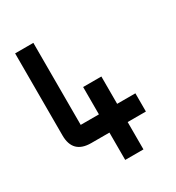

<svg xmlns="http://www.w3.org/2000/svg" viewBox="-166 -788 819 891"><g transform="rotate(-30 244.0 -342.0)"><path d="M48.8 -683.6H146.5V-244.1H244.1V-390.6H341.8V-244.1H439.5V-146.5H341.8V0H244.1V-146.5H146.5Q48.8 -146.5 48.8 -244.1Z"/></g></svg>

Font: BabelStone Runic Long Branch
Style: Regular
Weight: 400
Designer: Andrew West
Foundry: BabelStone
Version: Version 3.002 March 14, 2022